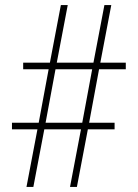

<svg xmlns="http://www.w3.org/2000/svg" viewBox="-20 -734 541 754"><path d="M369 -462 330 -252H430V-226H325L282 0H255L298 -226H154L111 0H84L127 -226H27V-252H132L171 -462H71V-488H176L219 -714H246L203 -488H347L390 -714H417L374 -488H474V-462ZM159 -252H303L342 -462H198Z"/></svg>

Font: Noto Sans Sinhala UI ExtraCondensed Thin
Style: Regular
Weight: 100
Width: 2
Designer: Jelle Bosma - Monotype Design Team
Foundry: Monotype Imaging Inc.
Version: Version 2.006; ttfautohint (v1.8.4.7-5d5b)